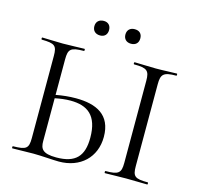

<svg xmlns="http://www.w3.org/2000/svg" viewBox="-114 -920 1079 1045"><g transform="rotate(15 425.5 -397.5)"><path d="M306 4C426 4 508 -73 508 -189C508 -313 423 -353 307 -353C269 -353 232 -349 195 -342V-542C195 -601 208 -612 282 -613C286 -613 286 -625 282 -625C251 -625 209 -622 161 -622C115 -622 77 -625 45 -625C41 -625 41 -613 45 -613C119 -612 131 -602 131 -544V-81C131 -22 117 -13 43 -12C40 -12 40 0 43 0L161 -2C207 -2 272 4 306 4ZM717 -81V-542C717 -598 730 -613 803 -613C806 -613 806 -625 803 -625C771 -625 731 -622 684 -622C639 -622 598 -625 565 -625C561 -625 561 -613 565 -613C638 -613 652 -601 652 -544V-81C652 -24 638 -12 565 -12C561 -12 561 0 565 0C598 0 639 -2 684 -2C731 -2 770 0 803 0C806 0 806 -12 803 -12C729 -12 717 -23 717 -81ZM345 -717C369 -717 385 -732 385 -758C385 -783 370 -799 345 -799C319 -799 302 -784 302 -758C302 -733 318 -717 345 -717ZM519 -717C545 -717 561 -732 561 -758C561 -784 546 -799 519 -799C494 -799 477 -784 477 -758C477 -733 493 -717 519 -717ZM195 -81V-323C223 -329 253 -333 282 -333C378 -333 438 -291 438 -165C438 -62 395 -14 286 -14C208 -14 195 -39 195 -81Z"/></g></svg>

Font: Cormorant Garamond
Style: Regular
Weight: 400
Designer: Christian Thalmann (Catharsis Fonts)
Foundry: Catharsis Fonts
Version: Version 4.002;Glyphs 3.4 (3410)